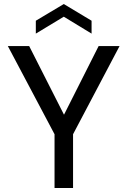

<svg xmlns="http://www.w3.org/2000/svg" viewBox="-20 -934 633 954"><path d="M19 0ZM19 0ZM343 0H251V-267L19 -705H125L298 -364L470 -705H574L343 -267ZM435 -767 297 -851 158 -767V-831L297 -914L435 -831Z"/></svg>

Font: Ulagadi Sans
Style: Regular
Weight: 400
Designer: Ninad Kale (Devanagari), Jonny Pinhorn (Latin)
Foundry: Indian Type Foundry
Version: Version 3.01;March 29, 2020;FontCreator 12.0.0.2522 64-bit; 